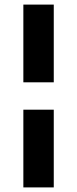

<svg xmlns="http://www.w3.org/2000/svg" viewBox="-20 -749 336 836"><path d="M81.7 -729H214.1V-390.6H81.7ZM81.7 -271.4H214.1V67H81.7Z"/></svg>

Font: Mona Sans VF XLt
Style: Regular
Weight: 200
Designer: Deni Anggara
Foundry: GitHub
Version: Version 2.000;Glyphs 3.2.3 (3260)